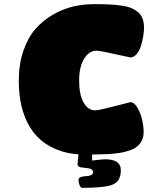

<svg xmlns="http://www.w3.org/2000/svg" viewBox="-20 -740 711 917"><path d="M397 63 365.2 59.1Q350.1 56.2 350.1 42Q350.1 40.5 350.6 38.6Q351.1 36.6 351.1 35.2L355 -2.9Q334.5 -4.4 307.1 -8.8Q179.2 -37.1 121.1 -136.2Q69.8 -221.7 69.8 -355Q69.8 -433.6 91.6 -497.1Q113.3 -560.5 148.9 -601.3Q184.6 -642.1 232.2 -669.7Q279.8 -697.3 328.6 -708.7Q377.4 -720.2 429.2 -720.2Q471.7 -720.2 501 -718.8Q530.3 -717.3 558.8 -713.4Q587.4 -709.5 605.5 -702.1Q623.5 -694.8 638.2 -682.9Q652.8 -670.9 659.9 -653.3Q667 -635.7 668 -611.8Q668 -592.3 664.3 -568.6Q660.6 -544.9 653.3 -521.2Q646 -497.6 632.6 -481.7Q619.1 -465.8 602.1 -465.8Q601.1 -465.8 564.9 -473.9Q528.8 -481.9 489.5 -490Q450.2 -498 441.9 -498Q405.3 -498 381.6 -459.2Q357.9 -420.4 357.9 -355Q357.9 -289.1 378.9 -251Q399.9 -212.9 436 -212.9Q445.8 -212.9 486.6 -222.7Q527.3 -232.4 564.5 -242.2Q601.6 -252 602.1 -252Q621.1 -252 636.5 -225.6Q651.9 -199.2 658.9 -167.2Q666 -135.3 666 -108.9Q666 -85.9 657.2 -68.4Q648.4 -50.8 634 -39.6Q619.6 -28.3 596.9 -20.8Q574.2 -13.2 550.3 -9.5Q526.4 -5.9 495.1 -3.9Q430.7 -2 419.9 -2V26.9Q434.6 24.4 475.1 21Q557.1 18.1 557.1 73.2Q557.1 125.5 519 141.4Q481 157.2 373 157.2Q365.2 157.2 360.1 144.8Q355 132.3 355 118.2Q355.5 108.9 366.9 105.2Q378.4 101.6 391.6 101.3Q404.8 101.1 415 96.4Q425.3 91.8 423.8 81.1Q423.8 65.9 397 63Z"/></svg>

Font: GGS TheRock Black
Style: Regular
Weight: 900
Designer: Rodrigo Fuenzalida (2012); Goodgame Studios (2014)
Foundry: Rodrigo Fuenzalida,2012;  GGS,2014
Version: Version 1.002 | FøM Mod